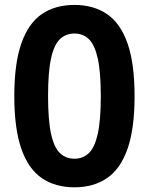

<svg xmlns="http://www.w3.org/2000/svg" viewBox="-20 -770 620 799"><path d="M289.5 9.5Q210 9.5 154 -28.8Q98 -67 68.8 -150.8Q39.5 -234.5 39.5 -370Q39.5 -505.5 68.8 -589.2Q98 -673 153.8 -711.2Q209.5 -749.5 289.5 -749.5Q369.5 -749.5 425.5 -711.2Q481.5 -673 510.8 -589.2Q540 -505.5 540 -370Q540 -234.5 510.8 -150.8Q481.5 -67 425.5 -28.8Q369.5 9.5 289.5 9.5ZM289.5 -109.5Q325.5 -109.5 349.8 -132.8Q374 -156 386.8 -212.8Q399.5 -269.5 399.5 -369.5Q399.5 -470 386.8 -527Q374 -584 349.8 -607.2Q325.5 -630.5 289.5 -630.5Q254 -630.5 229.5 -607.2Q205 -584 192.5 -527.2Q180 -470.5 180 -370.5Q180 -270 192.5 -213Q205 -156 229.5 -132.8Q254 -109.5 289.5 -109.5Z"/></svg>

Font: Encode Sans Condensed
Style: Bold
Weight: 700
Width: 3
Designer: Multiple Designers
Foundry: Impallari Type
Version: Version 3.000; ttfautohint (v1.8.3) -l 8 -r 50 -G 200 -x 14 